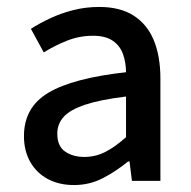

<svg xmlns="http://www.w3.org/2000/svg" viewBox="-20 -521 550 553"><path d="M193 12Q151 12 118.5 -5Q86 -22 67.5 -54Q49 -86 49 -129Q49 -212 119.5 -254Q190 -296 343 -313Q343 -340 334.5 -364.5Q326 -389 305 -403.5Q284 -418 248 -418Q209 -418 173.5 -404Q138 -390 106 -370L69 -438Q94 -454 125 -468.5Q156 -483 191.5 -492Q227 -501 266 -501Q326 -501 365 -476Q404 -451 423 -405Q442 -359 442 -294V0H360L353 -56H349Q315 -28 276.5 -8Q238 12 193 12ZM223 -69Q255 -69 283.5 -83.5Q312 -98 343 -126V-243Q269 -234 225.5 -219.5Q182 -205 163.5 -184.5Q145 -164 145 -136Q145 -100 167.5 -84.5Q190 -69 223 -69Z"/></svg>

Font: Source Sans 3 Medium
Style: Regular
Weight: 500
Designer: Paul D. Hunt
Foundry: Adobe
Version: Version 3.052;hotconv 1.1.0;makeotfexe 2.6.0